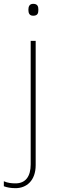

<svg xmlns="http://www.w3.org/2000/svg" viewBox="-70 -741 297 1001"><path d="M78 -690C78 -673 83 -659 103 -659C127 -659 130 -673 130 -690C130 -706 127 -721 103 -721C83 -721 78 -706 78 -690ZM11 240C68 240 116 201 116 120V-528H90V116C90 178 64 215 11 215C-9 215 -30 213 -50 204V230C-34 236 -14 240 11 240Z"/></svg>

Font: Noto Sans Gujarati UI Thin
Style: Regular
Weight: 100
Designer: Jelle Bosma - Monotype Design Team, Universal Thirst
Foundry: Monotype Imaging Inc.
Version: Version 2.106